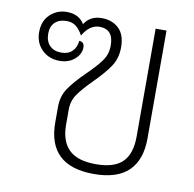

<svg xmlns="http://www.w3.org/2000/svg" viewBox="-70 -650 736 730"><g transform="rotate(10 298.0 -285.5)"><path d="M160 -159V-219Q160 -260 181 -291Q202 -322 243 -362Q281 -399 299 -424.5Q317 -450 317 -483Q317 -546 263 -546Q225 -546 199 -501Q187 -523 172.5 -534.5Q158 -546 136 -546Q108 -546 91.5 -530.5Q75 -515 75 -487Q75 -457 91.5 -440.5Q108 -424 136 -424Q163 -424 178.5 -439.5Q194 -455 196 -480Q216 -479 216 -458Q216 -432 193 -412Q170 -392 135 -392Q94 -392 67 -418.5Q40 -445 40 -486Q40 -530 67 -555Q94 -580 131 -580Q178 -580 199 -545Q221 -580 266 -580Q306 -580 331.5 -556Q357 -532 357 -483Q357 -441 336.5 -410Q316 -379 275 -338Q238 -301 220 -275Q202 -249 202 -215V-159Q202 -93 235.5 -61Q269 -29 339 -29Q410 -29 442 -61Q474 -93 474 -159V-576H516V-159Q516 -77 472 -34Q428 9 338 9Q160 9 160 -159Z"/></g></svg>

Font: Krub ExtraLight
Style: Regular
Weight: 275
Designer: Ekaluck Peanpanawate
Foundry: Cadson Demak Co.,Ltd.
Version: Version 1.000; ttfautohint (v1.6)